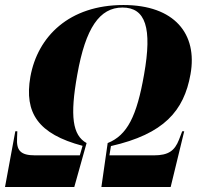

<svg xmlns="http://www.w3.org/2000/svg" viewBox="-61 -745 784 765"><path d="M-41 0H235L284 -175C228 -206 217 -282 247 -448C280 -634 336 -715 427 -715C519 -715 546 -634 513 -448C484 -282 446 -206 368 -175L343 0H619L673 -222H665L652 -188C635 -145 611 -126 552 -126H375L381 -163C592 -211 672 -303 698 -449C727 -610 634 -725 431 -725C215 -725 89 -600 60 -439C35 -295 91 -211 268 -164L257 -126H79C20 -126 4 -146 7 -196L8 -222H0Z"/></svg>

Font: Noto Serif Display Condensed Black
Style: Italic
Weight: 900
Width: 3
Italic angle: -12°
Designer: Monotype Design Team
Foundry: Monotype Imaging Inc.
Version: Version 2.009